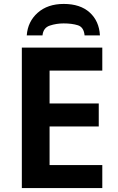

<svg xmlns="http://www.w3.org/2000/svg" viewBox="-20 -956 599 976"><path d="M500 0H91V-714H500V-597H232V-430H482V-313H232V-117H500ZM304 -936Q222 -936 171.5 -891Q121 -846 116 -776H196Q200 -815 233.5 -826Q267 -837 303 -837Q346 -837 376 -827.5Q406 -818 410 -776H488Q484 -849 436 -892.5Q388 -936 304 -936Z"/></svg>

Font: Noto Sans UI
Style: Bold
Weight: 700
Designer: Monotype Design Team
Foundry: Monotype Imaging Inc.
Version: Version 1.901